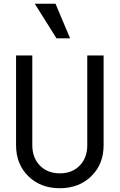

<svg xmlns="http://www.w3.org/2000/svg" viewBox="-20 -997 640 1027"><path d="M534.2 -700.2V-220.2Q534.2 -119.1 468.5 -54.7Q402.8 9.8 299.8 9.8Q196.8 9.8 131.3 -54.7Q65.9 -119.1 65.9 -220.2V-700.2H152.8V-220.2Q152.8 -152.8 193.6 -111.3Q234.4 -69.8 299.8 -69.8Q365.7 -69.8 406.2 -111.3Q446.8 -152.8 446.8 -220.2V-700.2ZM355 -792H282.2L166 -977.1H276.9Z"/></svg>

Font: CommitMono
Style: Regular
Weight: 400
Monospace: yes
Designer: Eigil Nikolajsen
Foundry: Eigil Nikolajsen
Version: Version 1.143